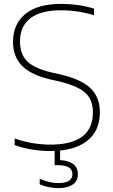

<svg xmlns="http://www.w3.org/2000/svg" viewBox="-20 -769 581 989"><path d="M237.5 9Q195.5 9 147.8 1.8Q100 -5.5 55.5 -21.5V-55.5Q105.5 -38.5 151.8 -31.2Q198 -24 239 -24Q458.5 -24 458.5 -190Q458.5 -259 415.8 -294.2Q373 -329.5 276.5 -351.5L243 -359Q142.5 -381.5 94.8 -428.8Q47 -476 47 -554Q47 -643.5 109.5 -696.2Q172 -749 296.5 -749Q339 -749 382.5 -742.8Q426 -736.5 464.5 -724.5V-690.5Q421.5 -703.5 379.2 -709.8Q337 -716 294.5 -716Q188.5 -716 135.8 -674.5Q83 -633 83 -556Q83 -488.5 121.5 -451.8Q160 -415 253 -394L286.5 -386.5Q396 -362 445.2 -315.5Q494.5 -269 494.5 -191Q494.5 -94 427.8 -42.5Q361 9 237.5 9ZM281.5 200Q257.5 200 231.5 195Q205.5 190 184.5 180V152Q213 164 235.8 169Q258.5 174 281.5 174Q315.5 174 334.2 163Q353 152 353 128Q353 104 334 93Q315 82 280.5 82H261.5V-10H289.5V56Q330.5 57 355.8 75Q381 93 381 128Q381 164.5 353.8 182.2Q326.5 200 281.5 200Z"/></svg>

Font: Encode Sans Semi Expanded Thin
Style: Regular
Weight: 100
Width: 6
Designer: Multiple Designers
Foundry: Impallari Type
Version: Version 3.000; ttfautohint (v1.8.3) -l 8 -r 50 -G 200 -x 14 